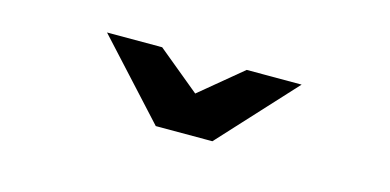

<svg xmlns="http://www.w3.org/2000/svg" viewBox="-32 -1036 782 385"><g transform="rotate(15 358.5 -843.0)"><path d="M298.5 -765 155.5 -921H270L358 -848.5L445.5 -921H559.5L416 -765Z"/></g></svg>

Font: Undotted
Style: Bold
Weight: 700
Designer: Delve Withrington, Dave Bailey, Thomas Jockin
Foundry: Delve Fonts LLC
Version: Version 4.000